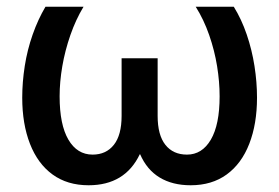

<svg xmlns="http://www.w3.org/2000/svg" viewBox="-20 -538 829 570"><path d="M243 12Q180 12 136 -20Q92 -52 69 -111Q46 -170 46 -248Q46 -294 53.5 -342Q61 -390 77 -435.5Q93 -481 115 -518H228Q205 -480 189 -434Q173 -388 165 -341.5Q157 -295 157 -252Q157 -168 183 -123.5Q209 -79 255 -79Q295 -79 318 -108Q341 -137 341 -194V-365H448V-194Q448 -137 471 -108Q494 -79 535 -79Q580 -79 606 -123.5Q632 -168 632 -252Q632 -295 624.5 -341.5Q617 -388 601 -434Q585 -480 561 -518H674Q697 -481 712.5 -435.5Q728 -390 735.5 -342Q743 -294 743 -248Q743 -170 720 -111Q697 -52 653 -20Q609 12 546 12Q492 12 454 -11Q416 -34 396 -80H395Q373 -34 335 -11Q297 12 243 12Z"/></svg>

Font: TikTok Sans 24pt Medium
Style: Regular
Weight: 500
Version: Version 4.000